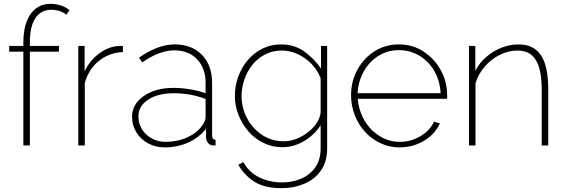

<svg xmlns="http://www.w3.org/2000/svg" viewBox="-20 -760 2959 1003"><path d="M102 0V-490H28V-520H102V-539Q102 -602 119 -647Q136 -692 168 -716Q200 -740 244 -740Q273 -740 300.5 -730.5Q328 -721 343 -706L326 -683Q313 -695 292 -702Q271 -709 248 -709Q194 -709 165 -665.5Q136 -622 136 -539V-520H288V-490H136V0Z M622 -488Q551 -485 497.5 -442.5Q444 -400 423 -327V0H389V-520H422V-388Q449 -443 494.5 -478Q540 -513 590 -519Q600 -520 608.5 -520Q617 -520 622 -520Z M670 -149Q670 -195 698 -228.5Q726 -262 774 -281.5Q822 -301 886 -301Q928 -301 973 -293.5Q1018 -286 1054 -273V-328Q1054 -404 1009.5 -450.5Q965 -497 890 -497Q852 -497 809.5 -481Q767 -465 723 -434L706 -459Q757 -494 803 -511Q849 -528 892 -528Q982 -528 1035 -473.5Q1088 -419 1088 -326V-52Q1088 -41 1092.5 -35.5Q1097 -30 1106 -30V0Q1099 0 1094.5 0Q1090 0 1087 -1Q1073 -4 1065 -16Q1057 -28 1056 -42V-87Q1020 -41 963 -15.5Q906 10 841 10Q793 10 754 -11Q715 -32 692.5 -68.5Q670 -105 670 -149ZM1036 -104Q1045 -116 1049.5 -127.5Q1054 -139 1054 -148V-243Q1015 -258 973.5 -265.5Q932 -273 888 -273Q805 -273 754 -239.5Q703 -206 703 -151Q703 -115 721.5 -85Q740 -55 772.5 -37Q805 -19 845 -19Q907 -19 958.5 -42.5Q1010 -66 1036 -104Z M1455 9Q1402 9 1356 -13.5Q1310 -36 1277 -74.5Q1244 -113 1225.5 -160.5Q1207 -208 1207 -258Q1207 -311 1224.5 -359.5Q1242 -408 1274.5 -446Q1307 -484 1351 -506Q1395 -528 1449 -528Q1518 -528 1569.5 -491Q1621 -454 1657 -402V-520H1689V16Q1689 85 1656 131.5Q1623 178 1568.5 200.5Q1514 223 1452 223Q1361 223 1308.5 189Q1256 155 1225 101L1251 87Q1282 142 1336.5 167.5Q1391 193 1452 193Q1508 193 1554 173Q1600 153 1627.5 113.5Q1655 74 1655 16V-106Q1623 -55 1568.5 -23Q1514 9 1455 9ZM1461 -22Q1496 -22 1529 -35Q1562 -48 1590 -70Q1618 -92 1635 -118.5Q1652 -145 1655 -172V-351Q1639 -394 1607 -426.5Q1575 -459 1535 -477.5Q1495 -496 1452 -496Q1403 -496 1363.5 -475Q1324 -454 1297 -419.5Q1270 -385 1256 -342.5Q1242 -300 1242 -258Q1242 -211 1258.5 -168.5Q1275 -126 1305.5 -92.5Q1336 -59 1375.5 -40.5Q1415 -22 1461 -22Z M2067 10Q2015 10 1968.5 -11.5Q1922 -33 1887.5 -70.5Q1853 -108 1833.5 -157.5Q1814 -207 1814 -263Q1814 -336 1847 -396Q1880 -456 1936.5 -492Q1993 -528 2063 -528Q2135 -528 2191.5 -491.5Q2248 -455 2282 -394.5Q2316 -334 2316 -260Q2316 -256 2316 -252Q2316 -248 2315 -244H1849Q1854 -181 1884.5 -130Q1915 -79 1963.5 -49Q2012 -19 2069 -19Q2126 -19 2176 -48.5Q2226 -78 2247 -124L2278 -116Q2263 -80 2231 -51Q2199 -22 2156.5 -6Q2114 10 2067 10ZM1848 -273H2282Q2278 -339 2248.5 -389.5Q2219 -440 2171 -469Q2123 -498 2064 -498Q2006 -498 1958.5 -469Q1911 -440 1881.5 -389Q1852 -338 1848 -273Z M2844 0H2810V-290Q2810 -396 2779.5 -446Q2749 -496 2683 -496Q2636 -496 2591 -473.5Q2546 -451 2512.5 -412.5Q2479 -374 2464 -325V0H2430V-520H2463V-390Q2484 -431 2519.5 -462Q2555 -493 2599 -510.5Q2643 -528 2689 -528Q2730 -528 2759.5 -513Q2789 -498 2807.5 -469Q2826 -440 2835 -396Q2844 -352 2844 -294Z"/></svg>

Font: Raleway Thin ExtraLight
Style: Regular
Weight: 250
Version: Version 4.026